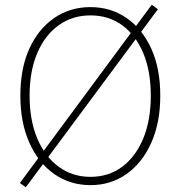

<svg xmlns="http://www.w3.org/2000/svg" viewBox="-20 -769 754 811"><path d="M89 22 64 4 621 -749 647 -730ZM362 13Q276 13 209 -34Q142 -81 104 -166Q66 -251 66 -365Q66 -480 104 -563.5Q142 -647 209 -693Q276 -739 362 -739Q448 -739 514.5 -693Q581 -647 619 -563.5Q657 -480 657 -365Q657 -251 619 -166Q581 -81 514.5 -34Q448 13 362 13ZM362 -22Q439 -22 496 -64.5Q553 -107 585 -184Q617 -261 617 -365Q617 -469 585 -545Q553 -621 496 -662.5Q439 -704 362 -704Q286 -704 228 -662.5Q170 -621 137.5 -545Q105 -469 105 -365Q105 -261 137.5 -184Q170 -107 228 -64.5Q286 -22 362 -22Z"/></svg>

Font: Shanggu Sans SC VF
Style: Regular
Weight: 250
Designer: GuiWonder
Version: Version 1.021